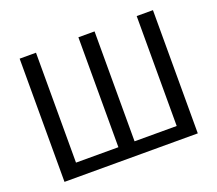

<svg xmlns="http://www.w3.org/2000/svg" viewBox="-119 -876 1179 1041"><g transform="rotate(-20 470.5 -355.5)"><path d="M180.2 -710.9V-76.7H424.8V-710.9H518.1V-76.7H761.2V-710.9H855V0H85.9V-710.9Z"/></g></svg>

Font: Roboto-ThirdPerson-AD3FC
Style: ThirdPerson-AD3FC
Weight: 400
Designer: Google
Version: Version 2.137; 2017